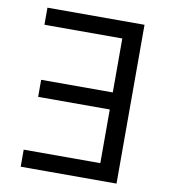

<svg xmlns="http://www.w3.org/2000/svg" viewBox="-82 -797 761 866"><g transform="rotate(10 299.0 -363.5)"><path d="M509.9 -727.3H65.3V-649.1H421.9V-402H93.8V-323.9H421.9V-78.1H71V0H509.9Z"/></g></svg>

Font: Margiela Sans
Style: Regular
Weight: 400
Designer: Stefan Endress, Andreas Faust
Version: Version 1.100;FEAKit 1.0